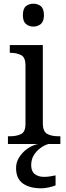

<svg xmlns="http://www.w3.org/2000/svg" viewBox="-20 -780 360 1040"><path d="M161 -636Q137 -636 120.5 -650Q104 -664 104 -698Q104 -733 120.5 -746.5Q137 -760 161 -760Q184 -760 201 -746.5Q218 -733 218 -698Q218 -664 201 -650Q184 -636 161 -636ZM23 0V-42H36Q69 -42 93.5 -53.5Q118 -65 118 -109V-426Q118 -470 93.5 -482Q69 -494 36 -494H33V-536H212V-114Q212 -67 236 -54.5Q260 -42 294 -42H307V0ZM204 240Q140 240 103.5 213.5Q67 187 67 130Q67 99 84 72Q101 45 127.5 26Q154 7 185 0H242Q221 6 199.5 21.5Q178 37 163.5 60Q149 83 149 115Q149 148 168.5 163Q188 178 218 178Q232 178 247.5 176Q263 174 281 170V224Q265 231 242.5 235.5Q220 240 204 240Z"/></svg>

Font: NotoSerif-Regular
Style: Regular
Weight: 400
Designer: Monotype Design Team
Foundry: Monotype Imaging Inc.
Version: Version 2.007; ttfautohint (v1.8) -l 8 -r 50 -G 200 -x 14 -D